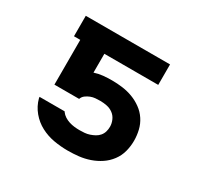

<svg xmlns="http://www.w3.org/2000/svg" viewBox="-122 -671 843 821"><g transform="rotate(30 300.0 -261.0)"><path d="M302 8Q267 8 233 2Q199 -4 168.5 -20Q138 -36 115.5 -63Q93 -90 84 -124L83 -131H207L208 -129Q216 -118 227 -111Q238 -104 250.5 -100Q263 -96 276 -94.5Q289 -93 302 -93Q314 -93 326.5 -94Q339 -95 351 -99Q363 -103 374 -109Q385 -115 393 -124.5Q401 -134 404.5 -146Q408 -158 408 -171Q408 -187 401 -203Q394 -219 380.5 -229Q367 -239 350.5 -242.5Q334 -246 317 -246Q305 -246 293 -245Q281 -244 269.5 -239.5Q258 -235 248 -227.5Q238 -220 234 -208H112V-429H81V-530H497V-429H231V-336Q252 -343 273.5 -345Q295 -347 317 -347Q343 -347 369 -343.5Q395 -340 419 -331Q443 -322 464.5 -306.5Q486 -291 500.5 -269Q515 -247 521 -221.5Q527 -196 527 -170Q527 -143 520 -116.5Q513 -90 496.5 -68Q480 -46 457.5 -31Q435 -16 409 -7Q383 2 356 5Q329 8 302 8Z"/></g></svg>

Font: Iosevka Curly Extended
Style: Bold
Weight: 700
Width: 7
Monospace: yes
Designer: Belleve Invis
Foundry: Belleve Invis
Version: Version 11.1.0; ttfautohint (v1.8.3)